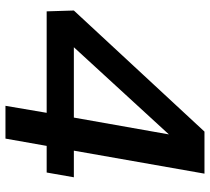

<svg xmlns="http://www.w3.org/2000/svg" viewBox="-52 -698 750 685"><g transform="rotate(90 322.5 -355.0)"><path d="M449 -710 17 -244 20 -147H382L357 0H474L500 -147H595L612 -244H517L599 -710ZM399 -244H148L459 -583Z"/></g></svg>

Font: Geom Medium
Style: Italic
Weight: 500
Italic angle: -10°
Version: Version 1.102